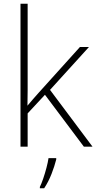

<svg xmlns="http://www.w3.org/2000/svg" viewBox="-20 -780 512 1021"><path d="M127 -381Q127 -339 127 -299.5Q127 -260 126 -218Q141 -236 155 -252Q169 -268 185 -286L405 -530H453L246 -302L472 0H426L219 -276L127 -177V0H89V-760H127ZM279 68Q270 104 254 145Q238 186 215 221H192V214Q200 198 209.5 170.5Q219 143 227 112.5Q235 82 238 61H279Z"/></svg>

Font: Noto Sans Khmer UI ExtraLight
Style: Regular
Weight: 200
Designer: Danh Hong and the Monotype Design Team
Foundry: Monotype Imaging Inc.
Version: Version 2.002; ttfautohint (v1.8.4.7-5d5b)